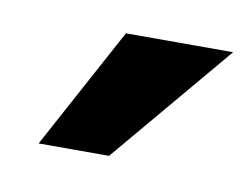

<svg xmlns="http://www.w3.org/2000/svg" viewBox="-35 -772 323 247"><g transform="rotate(10 126.5 -648.5)"><path d="M119 -569H27L113 -728H253Z"/></g></svg>

Font: Inclusive Sans SemiBold
Style: Italic
Weight: 600
Italic angle: -7°
Designer: Olivia King
Foundry: Olivia King
Version: Version 2.004